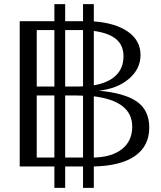

<svg xmlns="http://www.w3.org/2000/svg" viewBox="-20 -802 774 925"><path d="M432 0V103H380V0H294V103H242V0H75V-700H242V-782H294V-700H380V-782H432V-699Q538 -691 597.5 -648.5Q657 -606 657 -537Q657 -470 601.5 -422.5Q546 -375 456 -365Q580 -354 639.5 -312.5Q699 -271 699 -187Q699 -99 631 -51Q563 -3 432 0ZM157 -385H242V-657H157ZM294 -657V-385H354Q372 -385 380 -386V-657H357ZM432 -653V-391Q502 -403 538.5 -438.5Q575 -474 575 -531Q575 -583 540 -613Q505 -643 432 -653ZM242 -43V-342H157V-43ZM380 -43V-341Q370 -342 348 -342H294V-43ZM617 -192Q617 -315 432 -338V-43Q519 -45 568 -84Q617 -123 617 -192Z"/></svg>

Font: Fahkwang Light
Style: Regular
Weight: 300
Version: Version 1.000; ttfautohint (v1.6)